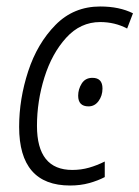

<svg xmlns="http://www.w3.org/2000/svg" viewBox="-20 -562 430 592"><path d="M303 -16V-64Q279 -52 254.5 -45Q230 -38 203 -38Q94 -38 94 -174Q94 -250 117 -323.5Q140 -397 184 -445.5Q228 -494 289 -494Q334 -494 372 -474L390 -521Q348 -542 289 -542Q207 -542 151 -485Q95 -428 67 -342.5Q39 -257 39 -171Q39 10 196 10Q228 10 255 2.5Q282 -5 303 -16ZM296 -289Q296 -322 265 -322Q243 -322 232 -304.5Q221 -287 221 -267Q221 -234 253 -234Q272 -234 284 -250.5Q296 -267 296 -289Z"/></svg>

Font: Noto Sans UI SemiCondensed Light
Style: Italic
Weight: 300
Width: 4
Designer: Monotype Design Team
Foundry: Monotype Imaging Inc.
Version: 1.001